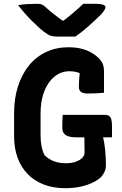

<svg xmlns="http://www.w3.org/2000/svg" viewBox="-20 -968 640 1008"><path d="M309 -365H531Q545 -365 553 -359Q561 -353 564.5 -340.5Q568 -328 568 -305V-247H382Q361 -247 347 -250Q333 -253 324 -259.5Q315 -266 311 -275.5Q307 -285 307 -299Q307 -316 307.5 -332.5Q308 -349 309 -365ZM340 -720Q369 -720 393 -715.5Q417 -711 436.5 -703Q456 -695 471.5 -684.5Q487 -674 499 -662Q514 -647 520 -631Q526 -615 526 -590Q526 -574 526 -555Q526 -536 526 -517.5Q526 -499 526 -481Q507 -479 485 -478Q463 -477 440 -477Q418 -477 406 -485Q394 -493 394 -513Q394 -528 395 -542Q396 -556 397.5 -573.5Q399 -591 401 -613L417 -574Q400 -585 383 -589.5Q366 -594 344 -594Q311 -594 283.5 -578Q256 -562 235.5 -532.5Q215 -503 204 -462.5Q193 -422 193 -373V-257Q193 -225 198 -200Q203 -175 213 -154Q235 -132 263 -121.5Q291 -111 327 -111Q356 -111 378 -119Q400 -127 412 -139.5Q424 -152 424 -167Q424 -187 423.5 -205.5Q423 -224 423 -242.5Q423 -261 422 -278H523L520 -253Q528 -221 532 -181.5Q536 -142 536 -100Q536 -81 528.5 -65.5Q521 -50 511 -39Q495 -23 467 -9.5Q439 4 402.5 12Q366 20 323 20Q259 20 209 0.5Q159 -19 124.5 -55Q90 -91 72 -141Q54 -191 54 -253V-374Q54 -450 74 -513.5Q94 -577 131.5 -623.5Q169 -670 222 -695Q275 -720 340 -720ZM375 -776Q364 -776 345.5 -776Q327 -776 309 -776Q291 -776 279 -776Q260 -776 246 -780.5Q232 -785 211 -801Q198 -811 181.5 -826Q165 -841 146.5 -859.5Q128 -878 110 -898.5Q92 -919 75 -941Q96 -945 122.5 -946.5Q149 -948 175 -948Q192 -948 201.5 -943.5Q211 -939 220 -930Q237 -914 262.5 -894Q288 -874 331 -843L276 -860Q293 -860 310 -860Q327 -860 343 -860L290 -841Q334 -875 365 -901Q396 -927 417 -948H477Q498 -948 510 -946Q522 -944 528 -940Q534 -936 534 -930Q534 -925 529.5 -917Q525 -909 511 -893Q498 -880 481.5 -864Q465 -848 446.5 -832Q428 -816 410 -801.5Q392 -787 375 -776Z"/></svg>

Font: Rec Mono Semicasual
Style: Bold
Weight: 700
Version: Version 1.085; ttfautohint (v1.8.4.7-5d5b)